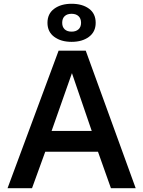

<svg xmlns="http://www.w3.org/2000/svg" viewBox="-20 -999 761 1019"><path d="M435.1 -730 700.2 0H568.8L500 -193.8H220.2L149.9 0H20L291 -730ZM231.9 -877.9Q231.9 -926.3 267.8 -952.6Q303.7 -979 359.9 -979Q417 -979 452.4 -952.9Q487.8 -926.8 487.8 -877.9Q487.8 -830.1 452.1 -803.5Q416.5 -776.9 359.9 -776.9Q303.7 -776.9 267.8 -803.5Q231.9 -830.1 231.9 -877.9ZM253.9 -304.2H466.8L361.8 -610.8ZM310.1 -877.9Q310.1 -856 323.2 -843.5Q336.4 -831.1 359.9 -831.1Q383.3 -831.1 396.7 -843.5Q410.2 -856 410.2 -877.9Q410.2 -900.9 396.7 -913.3Q383.3 -925.8 359.9 -925.8Q336.4 -925.8 323.2 -913.3Q310.1 -900.9 310.1 -877.9Z"/></svg>

Font: Nacelle SemiBold
Style: Regular
Weight: 600
Designer: Sora Sagano
Foundry: Sora Sagano
Version: Version 1.000;FEAKit 1.0